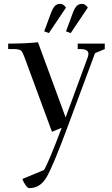

<svg xmlns="http://www.w3.org/2000/svg" viewBox="-20 -663 577 986"><path d="M22 -411V-439Q110 -439 175 -446L317 -60L431 -370Q434 -379 434 -387Q434 -411 392 -411H379V-439H518V-411L468 -390L321 5Q251 193 218.5 248Q186 303 131 303Q122 303 111 287.5Q100 272 95 256L206 210Q228 175 297 -7L247 14L105 -371Q96 -396 88 -403Q80 -410 56 -411ZM207 -502 241 -594Q251 -621 261.5 -632Q272 -643 289 -643Q306 -643 319 -624L231 -493ZM319 -502 353 -594Q363 -621 373.5 -632Q384 -643 401 -643Q418 -643 431 -624L343 -493Z"/></svg>

Font: Dihjauti
Style: Bold
Weight: 700
Designer: T. Christopher White
Version: Version 3.0.0